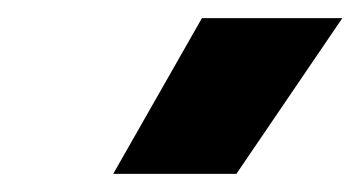

<svg xmlns="http://www.w3.org/2000/svg" viewBox="-20 -766 398 212"><path d="M241 -574 358 -746H203L105 -574Z"/></svg>

Font: Fixel Display 20240404 ExBold
Style: Italic
Weight: 800
Italic angle: -10°
Designer: AlfaBravo + MacPaw
Foundry: Kyrylo Tkachov, Marchela Mozhyna, Serhii Makarenko, Maria Weinstein, Zakhar Kryvoshyya
Version: Version 1.211;Glyphs 3.2 (3225)